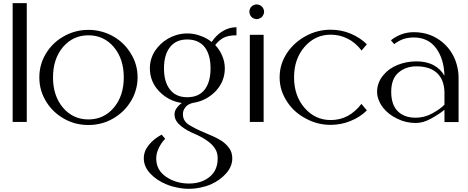

<svg xmlns="http://www.w3.org/2000/svg" viewBox="-20 -767 2945 1208"><path d="M59.6 0Q89.8 0 148.4 0Q148.4 -249 148.4 -747.1Q119.1 -747.1 59.6 -747.1Q59.6 -498 59.6 0Z M536.1 -579.1Q491.2 -579.1 450.2 -567.4Q409.2 -555.7 374 -534.2Q307.6 -495.1 267.6 -427.7Q227.5 -360.4 227.5 -280.3Q227.5 -236.3 239.3 -196.3Q252 -156.2 273.4 -123Q314.5 -58.6 383.8 -19.5Q453.1 19.5 536.1 19.5Q619.1 19.5 688.5 -19.5Q757.8 -58.6 798.8 -123Q821.3 -156.2 833 -196.3Q845.7 -236.3 845.7 -280.3Q845.7 -360.4 804.7 -427.7Q764.6 -495.1 699.2 -534.2Q664.1 -555.7 622.1 -567.4Q581.1 -579.1 536.1 -579.1ZM536.1 -15.6Q439.5 -15.6 376 -89.8Q313.5 -164.1 313.5 -280.3Q313.5 -396.5 376 -470.7Q439.5 -544.9 536.1 -544.9Q633.8 -544.9 696.3 -470.7Q758.8 -396.5 758.8 -280.3Q758.8 -164.1 696.3 -89.8Q633.8 -15.6 536.1 -15.6Z M1467.8 -544.9Q1467.8 -561.5 1467.8 -595.7Q1421.9 -595.7 1381.8 -571.3Q1341.8 -547.9 1311.5 -502.9Q1280.3 -528.3 1240.2 -542Q1201.2 -556.6 1158.2 -556.6Q1125 -556.6 1094.7 -547.9Q1063.5 -539.1 1036.1 -523.4Q986.3 -494.1 954.1 -445.3Q922.9 -395.5 922.9 -336.9Q922.9 -253.9 981.4 -192.4Q1041 -130.9 1124 -119.1Q1103.5 -104.5 1090.8 -85.9Q1078.1 -68.4 1078.1 -47.9Q1078.1 -24.4 1089.8 -5.9Q1100.6 11.7 1119.1 26.4Q1153.3 53.7 1202.1 74.2Q1252 94.7 1291 124Q1316.4 142.6 1333 168Q1349.6 193.4 1349.6 229.5Q1349.6 304.7 1298.8 345.7Q1248 387.7 1168 387.7Q1087.9 387.7 1025.4 345.7Q962.9 303.7 962.9 229.5Q962.9 195.3 980.5 161.1Q998 127 1019.5 106.4Q1011.7 97.7 997.1 80.1Q947.3 106.4 916 145.5Q884.8 183.6 884.8 229.5Q884.8 281.2 924.8 324.2Q964.8 367.2 1026.4 392.6Q1058.6 406.2 1094.7 413.1Q1130.9 420.9 1168 420.9Q1205.1 420.9 1241.2 413.1Q1276.4 406.2 1307.6 392.6Q1366.2 366.2 1403.3 323.2Q1441.4 280.3 1441.4 229.5Q1441.4 191.4 1421.9 165Q1403.3 138.7 1374 119.1Q1349.6 103.5 1321.3 90.8Q1293 78.1 1264.6 66.4Q1211.9 44.9 1170.9 19.5Q1130.9 -4.9 1130.9 -47.9Q1130.9 -59.6 1133.8 -69.3Q1137.7 -80.1 1143.6 -87.9Q1152.3 -101.6 1167 -109.4Q1180.7 -117.2 1196.3 -120.1Q1278.3 -132.8 1336.9 -193.4Q1394.5 -254.9 1394.5 -336.9Q1394.5 -378.9 1377.9 -416Q1362.3 -454.1 1334 -483.4Q1353.5 -509.8 1382.8 -527.3Q1413.1 -544.9 1467.8 -544.9ZM1158.2 -155.3Q1086.9 -155.3 1049.8 -203.1Q1011.7 -251 1011.7 -336.9Q1011.7 -422.9 1049.8 -470.7Q1086.9 -518.6 1158.2 -518.6Q1229.5 -518.6 1267.6 -470.7Q1304.7 -422.9 1304.7 -336.9Q1304.7 -251 1267.6 -203.1Q1230.5 -155.3 1158.2 -155.3Z M1551.8 0Q1580.1 0 1638.7 0Q1638.7 -182.6 1638.7 -547.9Q1624 -547.9 1594.7 -547.9Q1580.1 -547.9 1551.8 -547.9Q1551.8 -365.2 1551.8 0ZM1641.6 -693.4Q1641.6 -702.1 1637.7 -710.9Q1633.8 -719.7 1627.9 -725.6Q1621.1 -732.4 1612.3 -735.4Q1603.5 -739.3 1594.7 -739.3Q1585.9 -739.3 1577.1 -735.4Q1568.4 -732.4 1562.5 -725.6Q1555.7 -719.7 1552.7 -710.9Q1548.8 -702.1 1548.8 -693.4Q1548.8 -684.6 1552.7 -675.8Q1555.7 -667 1562.5 -660.2Q1568.4 -654.3 1577.1 -650.4Q1585 -647.5 1591.8 -646.5Q1593.8 -646.5 1594.7 -646.5Q1603.5 -646.5 1612.3 -650.4Q1621.1 -654.3 1627.9 -660.2Q1633.8 -667 1637.7 -675.8Q1641.6 -684.6 1641.6 -693.4Z M2060.5 -11.7Q1962.9 -11.7 1896.5 -87.9Q1830.1 -164.1 1830.1 -280.3Q1830.1 -396.5 1896.5 -472.7Q1962.9 -548.8 2060.5 -548.8Q2118.2 -548.8 2168 -523.4Q2216.8 -499 2254.9 -449.2Q2265.6 -461.9 2288.1 -488.3Q2246.1 -530.3 2185.5 -555.7Q2126 -580.1 2060.5 -580.1Q1977.5 -580.1 1905.3 -541Q1833 -502 1789.1 -438.5Q1765.6 -404.3 1752 -364.3Q1739.3 -324.2 1739.3 -280.3Q1739.3 -237.3 1752 -197.3Q1765.6 -157.2 1789.1 -123Q1832 -58.6 1905.3 -20.5Q1977.5 18.6 2060.5 18.6Q2126 18.6 2185.5 -5.9Q2246.1 -30.3 2288.1 -72.3Q2276.4 -85.9 2253.9 -113.3Q2215.8 -63.5 2167 -37.1Q2118.2 -11.7 2060.5 -11.7Z M2583 -564.5Q2541 -564.5 2504.9 -550.8Q2468.8 -537.1 2439.5 -513.7Q2446.3 -505.9 2460 -489.3Q2485.4 -508.8 2515.6 -520.5Q2546.9 -531.2 2583 -531.2Q2673.8 -531.2 2723.6 -463.9Q2773.4 -396.5 2776.4 -290Q2753.9 -331.1 2709 -356.4Q2664.1 -380.9 2599.6 -380.9Q2538.1 -380.9 2481.4 -358.4Q2425.8 -335.9 2392.6 -294.9Q2374 -273.4 2363.3 -247.1Q2352.5 -219.7 2352.5 -189.5Q2352.5 -162.1 2363.3 -136.7Q2373 -111.3 2390.6 -88.9Q2423.8 -46.9 2478.5 -20.5Q2533.2 6.8 2595.7 6.8Q2643.6 6.8 2693.4 -21.5Q2744.1 -49.8 2776.4 -76.2Q2776.4 -59.6 2776.4 -40Q2776.4 -20.5 2776.4 1Q2805.7 1 2865.2 1Q2865.2 1 2865.2 -34.2Q2865.2 -70.3 2865.2 -116.2Q2865.2 -172.9 2865.2 -224.6Q2865.2 -276.4 2865.2 -277.3Q2865.2 -319.3 2854.5 -357.4Q2844.7 -395.5 2825.2 -428.7Q2789.1 -490.2 2726.6 -527.3Q2663.1 -564.5 2583 -564.5ZM2595.7 -26.4Q2523.4 -26.4 2482.4 -67.4Q2441.4 -108.4 2441.4 -189.5Q2441.4 -271.5 2487.3 -310.5Q2533.2 -349.6 2599.6 -349.6Q2684.6 -349.6 2729.5 -307.6Q2774.4 -265.6 2776.4 -186.5Q2776.4 -170.9 2776.4 -151.4Q2776.4 -131.8 2776.4 -108.4Q2750 -81.1 2700.2 -53.7Q2650.4 -26.4 2595.7 -26.4Z"/></svg>

Font: Suave
Style: Regular
Weight: 400
Designer: Manu Ambady
Version: Version 1.0